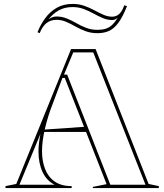

<svg xmlns="http://www.w3.org/2000/svg" viewBox="-20 -958 837 978"><path d="M8 0V-10L63 -21L342 -708H467L737 -21L789 -10V0H453V-6L523 -20L310 -561H298L251 -436Q223 -365 208.5 -301Q194 -237 194 -188Q194 -138 209.5 -97.5Q225 -57 258.5 -33.5Q292 -10 345 -10V0ZM177 -286V-296L424 -313V-286ZM542 -17H721L455 -691H353L306 -578H322ZM79 -17H258Q217 -38 196.5 -82.5Q176 -127 176 -187Q176 -207 178.5 -229Q181 -251 186 -276ZM476 -789Q444 -789 416.5 -799Q389 -809 364.5 -823Q340 -837 316.5 -847Q293 -857 268 -857Q238 -857 217 -840.5Q196 -824 182 -789L171 -794Q186 -832 210 -865Q234 -898 268.5 -918Q303 -938 350 -938Q382 -938 409 -928.5Q436 -919 460 -906Q484 -893 506.5 -883Q529 -873 551 -873Q573 -873 588 -887.5Q603 -902 613 -931L627 -927Q606 -874 584.5 -844Q563 -814 537.5 -801.5Q512 -789 476 -789ZM476 -806Q500 -806 518 -811.5Q536 -817 551 -831Q566 -845 580 -869Q575 -863 567.5 -859.5Q560 -856 551 -856Q527 -856 503.5 -866Q480 -876 456.5 -889Q433 -902 406.5 -912Q380 -922 350 -922Q309 -922 279 -905Q249 -888 227 -859Q236 -866 246 -870Q256 -874 268 -874Q295 -874 320 -864Q345 -854 369 -840Q393 -826 419.5 -816Q446 -806 476 -806Z"/></svg>

Font: Kalnia Glaze Thin SemiBold
Style: Regular
Weight: 600
Version: Version 1.110